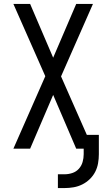

<svg xmlns="http://www.w3.org/2000/svg" viewBox="-20 -755 540 975"><path d="M274 200V130H308Q328 130 347.5 123.5Q367 117 380.5 102Q394 87 399.5 67.5Q405 48 405 28V0H367L250 -273L133 0H48L210 -368L48 -735H133L250 -462L367 -735H452L290 -367L421 -70H482V28Q482 51 478 74Q474 97 463.5 117.5Q453 138 436 154.5Q419 171 398 181.5Q377 192 354 196Q331 200 308 200Z"/></svg>

Font: Iosevka www.saffi
Style: Regular
Weight: 400
Monospace: yes
Designer: Belleve Invis
Foundry: Belleve Invis
Version: Version 22.0.2; ttfautohint (v1.8.3)